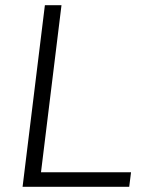

<svg xmlns="http://www.w3.org/2000/svg" viewBox="-20 -720 569 740"><path d="M67 0 153 -700H217L138 -56H485L478 0Z"/></svg>

Font: Inclusive Sans Light
Style: Italic
Weight: 300
Italic angle: -7°
Designer: Olivia King
Foundry: Olivia King
Version: Version 2.004